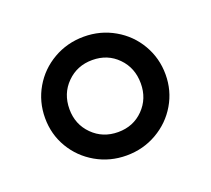

<svg xmlns="http://www.w3.org/2000/svg" viewBox="-70 -795 560 509"><g transform="rotate(-20 209.5 -540.5)"><path d="M39.1 -540Q39.1 -585.9 61.5 -624.5Q84 -663.1 123 -685.5Q162.1 -708 209 -708Q255.9 -708 294.9 -685.5Q334 -663.1 356.4 -624.5Q378.9 -585.9 378.9 -540Q378.9 -494.1 356.4 -456.1Q334 -418 294.9 -395.5Q255.9 -373 209 -373Q162.1 -373 123 -395.5Q84 -418 61.5 -456.1Q39.1 -494.1 39.1 -540ZM107.9 -540Q107.9 -497.1 137 -468Q166 -439 209 -439Q252 -439 280.5 -468Q309.1 -497.1 309.1 -540Q309.1 -584 280.5 -613Q252 -642.1 209 -642.1Q166 -642.1 137 -613Q107.9 -584 107.9 -540Z"/></g></svg>

Font: Montserrat SemiBold
Style: Regular
Weight: 600
Designer: Julieta Ulanovsky
Foundry: Julieta Ulanovsky
Version: Version 7.200